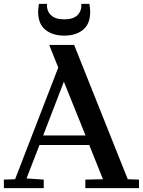

<svg xmlns="http://www.w3.org/2000/svg" viewBox="-20 -972 738 992"><path d="M363 -740 640 -46 698 -44V0H421V-44L512 -46L441 -223H184L117 -50L206 -44V0H0V-44L58 -46L281 -623L235 -738L236 -740ZM422 -272 310 -550 203 -272ZM312 -872Q359 -872 381 -894.5Q403 -917 400 -952H442Q446 -922 446 -911Q446 -848 409 -818Q372 -788 312 -788Q251 -788 214 -818.5Q177 -849 177 -912Q177 -922 181 -952H223Q220 -917 242.5 -894.5Q265 -872 312 -872Z"/></svg>

Font: Minipax
Style: Bold
Weight: 500
Designer: Raphaël Ronot, Igor Stepanchenko (Cyrillic)
Foundry: steppetype
Version: Version 1.002